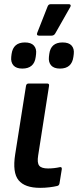

<svg xmlns="http://www.w3.org/2000/svg" viewBox="-20 -894 376 925"><path d="M173.2 11Q99.4 11 69.4 -25.8Q39.3 -62.6 53.2 -150.8L105.3 -480.5Q107.3 -491.7 118.5 -491.7H206.8Q218.3 -491.7 216.3 -480.5L163.8 -144.7Q158.1 -109.2 169 -95.8Q179.8 -82.4 211.3 -82.4Q226 -82.4 240.8 -84.1Q255.6 -85.8 268.9 -88.8Q279.3 -90.4 277.6 -78.1L266.7 -10.7Q265 -0.2 255.6 1.9Q240.5 5.6 218.4 8.3Q196.4 11 173.2 11ZM168.2 -722.3Q154.7 -722.3 159.1 -735.2L209 -862Q213.1 -873.8 223.9 -873.8H312.2Q317.7 -873.8 319.8 -870.2Q322 -866.6 318.9 -860.9L246.9 -734.1Q240.8 -722.3 228.5 -722.3ZM87.5 -563.6Q58.3 -563.6 44.8 -578.9Q31.4 -594.3 34.1 -619.9L35.8 -633.9Q43.6 -689.5 100 -689.5Q129.6 -689.5 143.2 -674.4Q156.9 -659.2 153.8 -633.9L152.1 -619.9Q144.9 -563.6 87.5 -563.6ZM269.1 -563.6Q239.8 -563.6 226.4 -578.9Q212.9 -594.3 215.7 -619.9L217.4 -633.9Q224.5 -689.5 281.3 -689.5Q311.6 -689.5 325 -674.4Q338.4 -659.2 335.4 -633.9L333.6 -619.9Q325.9 -563.6 269.1 -563.6Z"/></svg>

Font: Sofia Sans Semi Condensed
Style: Italic
Weight: 400
Italic angle: -9°
Designer: Botio Nikoltchev, Ani Petrova
Foundry: lettersoup
Version: Version 4.101